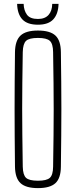

<svg xmlns="http://www.w3.org/2000/svg" viewBox="-20 -962 390 987"><path d="M175 5Q113 5 85.5 -20.5Q58 -46 57 -105Q56 -191.5 55.5 -263.8Q55 -336 55 -403.2Q55 -470.5 55.5 -541Q56 -611.5 57 -694Q58 -753.5 85.5 -779.2Q113 -805 175 -805Q237.5 -805 265 -779.2Q292.5 -753.5 293 -694Q294 -611.5 294.8 -541Q295.5 -470.5 295.5 -403.2Q295.5 -336 294.8 -263.8Q294 -191.5 293 -105Q292.5 -46 265 -20.5Q237.5 5 175 5ZM175 -33Q220 -33 236.2 -47.8Q252.5 -62.5 253 -105Q254.5 -194.5 255.2 -264.8Q256 -335 256 -399.2Q256 -463.5 255.2 -533.8Q254.5 -604 253 -694Q252.5 -737 236.2 -752Q220 -767 175 -767Q130 -767 114 -752Q98 -737 97 -694Q95.5 -606.5 94.8 -537.5Q94 -468.5 94 -404.2Q94 -340 94.8 -268.8Q95.5 -197.5 97 -105Q98 -62.5 114 -47.8Q130 -33 175 -33ZM175 -835Q120.5 -835 95 -862.2Q69.5 -889.5 68 -942H101.5Q102.5 -908.5 118.5 -886.5Q134.5 -864.5 175 -864.5Q211 -864.5 229.5 -885.2Q248 -906 248.5 -942H281Q279.5 -890.5 254.2 -862.8Q229 -835 175 -835Z"/></svg>

Font: Big Shoulders Text SC Thin
Style: Regular
Weight: 100
Designer: Patric King
Foundry: XO Type Co
Version: Version 2.002